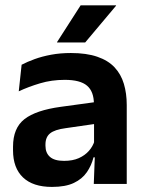

<svg xmlns="http://www.w3.org/2000/svg" viewBox="-20 -706 556 737"><path d="M340 0 344.5 -120 341 -131V-284.5L340.5 -306.5Q340.5 -354.5 314.2 -377Q288 -399.5 228.5 -399.5Q178 -399.5 133.8 -386.2Q89.5 -373 52 -355.5L63 -457.5Q85 -469 113.2 -479.2Q141.5 -489.5 176.5 -496Q211.5 -502.5 252 -502.5Q312 -502.5 353.5 -488.2Q395 -474 419.8 -447.5Q444.5 -421 455.5 -384.2Q466.5 -347.5 466.5 -303V0ZM179.5 11.5Q106.5 11.5 68.2 -25Q30 -61.5 30 -129V-143Q30 -214.5 74 -248.8Q118 -283 213.5 -296L352.5 -315L360 -232.5L232 -214Q190 -208.5 172.2 -194Q154.5 -179.5 154.5 -151.5V-146.5Q154.5 -119 171.8 -103.8Q189 -88.5 226 -88.5Q259 -88.5 282.5 -99Q306 -109.5 321.2 -126.8Q336.5 -144 343 -165.5L361 -102H339Q331 -70.5 313.2 -44.8Q295.5 -19 263.5 -3.8Q231.5 11.5 179.5 11.5ZM289.5 -685.5H425.5V-684L307 -543H199V-544.5Z"/></svg>

Font: Anek Gurmukhi Medium SemiBold
Style: Regular
Weight: 600
Version: Version 1.003